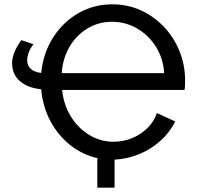

<svg xmlns="http://www.w3.org/2000/svg" viewBox="-20 -735 918 890"><path d="M36 -443Q36 -465 46.5 -492Q57 -519 79 -549L135 -530Q119 -509 112.5 -490Q106 -471 106 -456Q106 -430 123.5 -415Q141 -400 171 -397Q180 -488 225.5 -560Q271 -632 342.5 -673.5Q414 -715 501 -715Q571 -715 632 -687.5Q693 -660 739.5 -611Q786 -562 812 -498Q838 -434 838 -361Q838 -348 837.5 -336Q837 -324 835 -318H268Q275 -249 308.5 -195Q342 -141 393.5 -109.5Q445 -78 506 -78Q552 -78 593 -95Q634 -112 664.5 -142.5Q695 -173 707 -211L792 -172Q767 -121 723.5 -82Q680 -43 625 -20.5Q570 2 511 5V135H431V0L436 -1Q365 -16 307.5 -61Q250 -106 214 -173Q178 -240 171 -321Q107 -328 71.5 -359.5Q36 -391 36 -443ZM499 -634Q437 -634 385.5 -603Q334 -572 302.5 -518.5Q271 -465 266 -396H741Q737 -463 703.5 -517Q670 -571 616.5 -602.5Q563 -634 499 -634Z"/></svg>

Font: Raleway Medium
Style: Regular
Weight: 500
Designer: Matt McInerney, Pablo Impallari, Rodrigo Fuenzalida
Foundry: Matt McInerney, Pablo Impallari, Rodrigo Fuenzalida
Version: Version 4.026